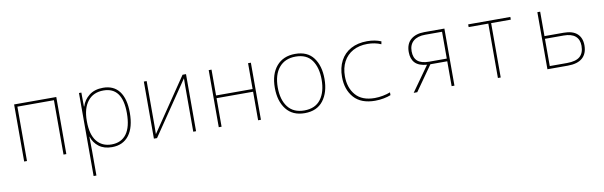

<svg xmlns="http://www.w3.org/2000/svg" viewBox="-50 -1023 5499 1749"><g transform="rotate(-10 2700.0 -148.5)"><path d="M105 -528H495V0H469V-503H131V0H105Z M705 -528H727L728 -399H731Q749 -458 799.5 -497.5Q850 -537 928 -537Q1027 -537 1078.5 -468.5Q1130 -400 1130 -271Q1130 -136 1074.5 -63Q1019 10 917 10Q843 10 796 -26Q749 -62 731 -119H729Q731 -74 731 15V240H705ZM1103 -272Q1103 -512 928 -512Q834 -512 782.5 -447Q731 -382 731 -265V-262Q731 -139 780.5 -77Q830 -15 917 -15Q1007 -15 1055 -79.5Q1103 -144 1103 -272Z M1305 -528H1331V-114Q1331 -68 1330 -37L1663 -528H1695V0H1669V-426Q1669 -465 1670 -494L1334 0H1305Z M1905 -528H1931V-289H2269V-528H2295V0H2269V-264H1931V0H1905Z M2470 -264Q2470 -391 2532.5 -464Q2595 -537 2705 -537Q2819 -537 2874.5 -462Q2930 -387 2930 -267Q2930 -143 2871.5 -66.5Q2813 10 2700 10Q2588 10 2529 -65.5Q2470 -141 2470 -264ZM2903 -265Q2903 -376 2855 -444Q2807 -512 2705 -512Q2607 -512 2552 -446.5Q2497 -381 2497 -263Q2497 -149 2548.5 -82Q2600 -15 2700 -15Q2801 -15 2852 -82.5Q2903 -150 2903 -265Z M3090 -256Q3090 -341 3123.5 -404.5Q3157 -468 3220.5 -502.5Q3284 -537 3371 -537Q3443 -537 3500 -513L3495 -487Q3439 -512 3369 -512Q3292 -512 3235 -480.5Q3178 -449 3147.5 -391.5Q3117 -334 3117 -257Q3117 -151 3175.5 -83Q3234 -15 3351 -15Q3388 -15 3427 -22.5Q3466 -30 3496 -42V-16Q3469 -5 3430.5 2.5Q3392 10 3351 10Q3221 10 3155.5 -64Q3090 -138 3090 -256Z M3872 -231Q3797 -237 3762.5 -273Q3728 -309 3728 -374Q3728 -450 3774.5 -489Q3821 -528 3899 -528H4085V0H4059V-230H3903L3741 0H3708ZM4059 -255V-503H3902Q3832 -503 3793.5 -470Q3755 -437 3755 -376Q3755 -315 3789.5 -285Q3824 -255 3896 -255Z M4487 -503H4305V-528H4695V-503H4513V0H4487Z M4945 -528H4971V-302H5148Q5232 -302 5273.5 -263.5Q5315 -225 5315 -156Q5315 -80 5269.5 -40Q5224 0 5134 0H4945ZM5130 -25Q5214 -25 5251 -58Q5288 -91 5288 -157Q5288 -215 5252 -246Q5216 -277 5144 -277H4971V-25Z"/></g></svg>

Font: Noto Sans Mono UI Thin
Style: Regular
Weight: 250
Monospace: yes
Designer: Monotype Design team
Foundry: Monotype Imaging Inc.
Version: Version 1.000